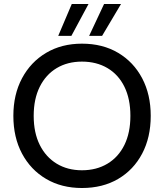

<svg xmlns="http://www.w3.org/2000/svg" viewBox="-20 -931 823 963"><path d="M391 12Q289 12 211.5 -33.5Q134 -79 90.5 -160.5Q47 -242 47 -350Q47 -457 90.5 -538.5Q134 -620 211.5 -666Q289 -712 391 -712Q495 -712 572.5 -666Q650 -620 693 -538.5Q736 -457 736 -350Q736 -242 693 -160.5Q650 -79 572.5 -33.5Q495 12 391 12ZM391 -77Q464 -77 519 -110Q574 -143 604 -204Q634 -265 634 -350Q634 -435 604 -496Q574 -557 519 -589.5Q464 -622 391 -622Q319 -622 264.5 -589.5Q210 -557 179.5 -496Q149 -435 149 -350Q149 -265 179.5 -204Q210 -143 264.5 -110Q319 -77 391 -77ZM427 -751 502 -911H587L492 -751ZM272 -751 340 -911H424L338 -751Z"/></svg>

Font: DM Sans 20pt Medium
Style: Regular
Weight: 500
Version: Version 4.004;gftools[0.9.30]